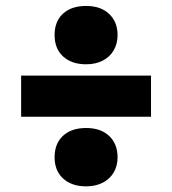

<svg xmlns="http://www.w3.org/2000/svg" viewBox="-20 -712 594 663"><path d="M168.5 -591Q168.5 -638 197.5 -664.8Q226.5 -691.5 277.5 -691.5Q327.5 -691.5 356.8 -664Q386 -636.5 386 -591Q386 -561 372.5 -538Q359 -515 334.5 -502.5Q310 -490 277.5 -490Q227.5 -490 198 -517Q168.5 -544 168.5 -591ZM53 -309V-451H501.5V-309ZM168.5 -169Q168.5 -216 197.5 -243Q226.5 -270 277.5 -270Q328 -270 357 -242.5Q386 -215 386 -169Q386 -139 372.5 -116.2Q359 -93.5 334.5 -81Q310 -68.5 277.5 -68.5Q227.5 -68.5 198 -95.5Q168.5 -122.5 168.5 -169Z"/></svg>

Font: Encode Sans ExtraBold
Style: Regular
Weight: 800
Designer: Multiple Designers
Foundry: Impallari Type
Version: Version 2.000